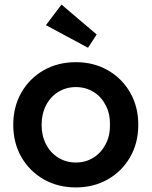

<svg xmlns="http://www.w3.org/2000/svg" viewBox="-20 -810 663 840"><path d="M312 10Q233 10 171 -25.5Q109 -61 73.5 -123Q38 -185 38 -264Q38 -343 73.5 -405Q109 -467 171 -502.5Q233 -538 312 -538Q390 -538 452 -502.5Q514 -467 549.5 -405Q585 -343 585 -264Q585 -185 549.5 -123Q514 -61 452 -25.5Q390 10 312 10ZM312 -99Q355 -99 389 -120.5Q423 -142 442.5 -179.5Q462 -217 461 -264Q462 -312 442.5 -349.5Q423 -387 389 -408Q355 -429 312 -429Q269 -429 234.5 -407.5Q200 -386 181 -348.5Q162 -311 162 -264Q162 -217 181 -179.5Q200 -142 234.5 -120.5Q269 -99 312 -99ZM365 -601 181 -700 249 -790 403 -659Z"/></svg>

Font: Readex Pro Medium
Style: Regular
Weight: 500
Designer: Bonnie Shaver-Troup, Thomas Jockin
Foundry: Lexend
Version: Version 1.204